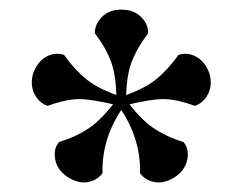

<svg xmlns="http://www.w3.org/2000/svg" viewBox="-20 -790 505 399"><path d="M222 -579Q222 -631 211 -661Q200 -691 177 -721Q177 -740 192 -755Q207 -770 232 -770Q258 -770 273 -755Q288 -740 288 -721Q265 -691 253.5 -661Q242 -631 242 -579H232ZM229 -570Q168 -585 141 -584Q114 -583 79 -570Q61 -576 51.5 -595Q42 -614 49 -638Q58 -662 76 -672Q94 -682 113 -676Q135 -645 160.5 -624.5Q186 -604 235 -588L232 -579ZM235 -570 232 -579 229 -588Q278 -604 303.5 -624.5Q329 -645 351 -676Q370 -682 388 -672Q406 -662 415 -638Q422 -614 412.5 -595Q403 -576 385 -570Q350 -583 323 -584Q296 -585 235 -570ZM240 -573Q191 -506 193 -430Q182 -415 162 -411.5Q142 -408 119 -423Q98 -438 94.5 -460Q91 -482 103 -495Q139 -506 166 -524.5Q193 -543 224 -585L232 -579ZM224 -573 232 -579 240 -585Q271 -543 298 -524.5Q325 -506 361 -495Q373 -482 369.5 -460Q366 -438 345 -423Q322 -408 302 -411.5Q282 -415 271 -430Q273 -506 224 -573Z"/></svg>

Font: Solide Mirage
Style: Etroit
Weight: 400
Designer: Jérémy Landes
Foundry: Velvetyne Type Foundry
Version: Version 1.1